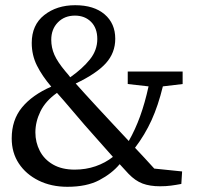

<svg xmlns="http://www.w3.org/2000/svg" viewBox="-20 -705 765 738"><path d="M116 -196Q116 -158 133 -125Q150 -92 184 -72.5Q218 -53 267 -53Q310 -53 347.5 -66Q385 -79 414 -102Q386 -134 359 -164Q332 -194 305 -225Q273 -262 249 -290.5Q225 -319 199 -348Q155 -317 135.5 -277Q116 -237 116 -196ZM232 -430Q237 -425 241.5 -419Q246 -413 250 -408Q297 -441 325.5 -476.5Q354 -512 354 -555Q354 -597 330 -621Q306 -645 268 -645Q228 -645 202.5 -619Q177 -593 177 -552Q177 -522 189 -494.5Q201 -467 232 -430ZM595 11Q556 11 528 0.5Q500 -10 474 -37Q465 -47 456.5 -56Q448 -65 440 -74Q410 -38 361.5 -12.5Q313 13 239 13Q177 13 128.5 -11Q80 -35 52.5 -76.5Q25 -118 25 -173Q25 -244 64.5 -292Q104 -340 177 -372Q142 -413 122 -453Q102 -493 102 -540Q102 -609 150 -647Q198 -685 269 -685Q341 -685 382 -650Q423 -615 423 -556Q423 -502 387 -462Q351 -422 271 -384Q288 -365 307 -344Q326 -323 351 -296Q380 -265 410.5 -232Q441 -199 475 -163Q500 -207 518.5 -258Q537 -309 551 -373L471 -382V-430H682V-382L606 -373Q588 -299 562.5 -243Q537 -187 499 -137Q517 -118 535.5 -98Q554 -78 573 -57L680 -46L677 2Q656 6 637 8.5Q618 11 595 11Z"/></svg>

Font: Source Serif 4 SmText
Style: Regular
Weight: 400
Designer: Frank Grießhammer
Foundry: Adobe
Version: Version 4.005;hotconv 1.1.0;makeotfexe 2.6.0